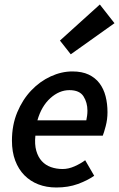

<svg xmlns="http://www.w3.org/2000/svg" viewBox="-20 -820 528 852"><path d="M294 -579 246 -640 423 -800 488 -717ZM33 -196Q33 -265 56.5 -321.5Q80 -378 118.5 -418.5Q157 -459 205 -481Q253 -503 301 -503Q344 -503 373.5 -489Q403 -475 421.5 -450.5Q440 -426 448.5 -393Q457 -360 457 -322Q457 -290 449 -260Q441 -230 436 -218H137Q133 -179 141 -151Q149 -123 165.5 -105Q182 -87 206 -78.5Q230 -70 258 -70Q284 -70 311 -82Q338 -94 358 -109L398 -40Q368 -19 325.5 -3.5Q283 12 230 12Q186 12 150 -2Q114 -16 88 -42.5Q62 -69 47.5 -107.5Q33 -146 33 -196ZM146 -286H363Q365 -296 366.5 -306.5Q368 -317 368 -329Q368 -365 350.5 -392.5Q333 -420 288 -420Q243 -420 203.5 -384.5Q164 -349 146 -286Z"/></svg>

Font: TypoPRO Source Sans Pro
Style: Italic
Weight: 600
Italic angle: -11°
Designer: Paul D. Hunt
Foundry: Adobe Systems Incorporated
Version: Version 1.075;PS 2.000;hotconv 1.0.86;makeotf.lib2.5.63406